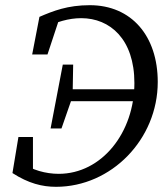

<svg xmlns="http://www.w3.org/2000/svg" viewBox="-20 -705 635 740"><path d="M196 15C409 15 588 -168 588 -389C588 -566 487 -685 326 -685C241 -685 185 -663 132 -640L104 -495H163L211 -640L155 -599C197 -620 244 -635 293 -635C404 -635 498 -554 498 -385C498 -195 373 -35 206 -35C157 -35 101 -50 66 -78L107 -38V-177H51L28 -38C90 2 143 15 196 15ZM175 -210H217L257 -325L260 -345L262 -456H222L175 -210ZM224 -315H498L507 -361H232L224 -315Z"/></svg>

Font: Source Serif Variable
Style: Italic
Weight: 389
Italic angle: -12°
Designer: Frank Grießhammer
Foundry: Adobe Systems Incorporated
Version: Version 3.001;hotconv 1.0.111;makeotfexe 2.5.65597